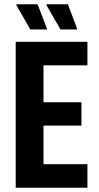

<svg xmlns="http://www.w3.org/2000/svg" viewBox="-20 -885 468 905"><path d="M54 0V-688H392V-577H185V-403H364V-293H185V-111H392V0ZM343 -746H265L199 -861V-865H300L343 -751ZM201 -746H123L57 -861V-865H157L201 -751Z"/></svg>

Font: Saira Condensed
Style: Bold
Weight: 700
Width: 3
Designer: Hector Gatti with collaboration of the Omnibus-Type team
Foundry: Omnibus-Type
Version: Version 1.101